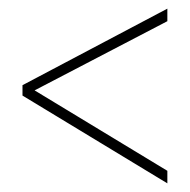

<svg xmlns="http://www.w3.org/2000/svg" viewBox="-20 -638 439 444"><path d="M367 -214 32 -417V-441L367 -618V-589L60 -429L367 -243Z"/></svg>

Font: Noto Sans Telugu UI ExtraCondensed Thin
Style: Regular
Weight: 100
Width: 2
Designer: Jelle Bosma - Monotype Design Team
Foundry: Monotype Imaging Inc.
Version: Version 2.006; ttfautohint (v1.8.4.7-5d5b)